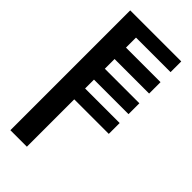

<svg xmlns="http://www.w3.org/2000/svg" viewBox="-266 -917 963 963"><g transform="rotate(45 216.0 -435.0)"><path d="M150 -10V-346H395V-423H150V-486H395V-563H150V-632H395V-713H150V-784H395V-860H33V-10Z"/></g></svg>

Font: Ny Stormning
Style: Gr
Weight: 400
Designer: Robert Jablonski, Mew Too
Foundry: Cannot Into Space Fonts
Version: Version 0.90